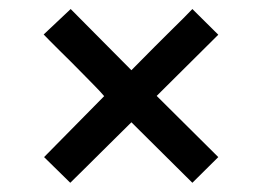

<svg xmlns="http://www.w3.org/2000/svg" viewBox="-20 -411 577 423"><path d="M460.9 -64.9 403.8 -8.3 269.5 -141.6Q248 -120.6 231.7 -104.2Q215.3 -87.9 200.4 -73.2Q185.5 -58.6 170.2 -43.2Q154.8 -27.8 134.8 -8.3L77.1 -64.9L209.5 -199.2Q201.7 -208.5 189.7 -220.7Q177.7 -232.9 164.1 -246.8Q150.4 -260.7 136.5 -274.7Q122.6 -288.6 110.4 -300.5Q98.1 -312.5 89.1 -321.8Q80.1 -331.1 76.2 -335L135.7 -391.1L269.5 -256.3Q299.3 -286.6 320.6 -307.9Q341.8 -329.1 357.4 -344.5Q373 -359.9 384 -370.8Q395 -381.8 403.8 -391.1L460.9 -334.5L325.2 -199.7Z"/></svg>

Font: XB Niloofar
Style: Bold
Weight: 700
Designer: Behnam
Foundry: Irmug
Version: Version 7.201 2008